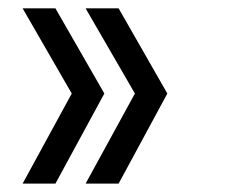

<svg xmlns="http://www.w3.org/2000/svg" viewBox="-20 -500 540 460"><path d="M264.2 -480 380.9 -275.9 264.2 -60.1H185.1L303.2 -275.9L185.1 -480ZM112.8 -480 230 -275.9 112.8 -60.1H34.2L151.9 -275.9L34.2 -480Z"/></svg>

Font: BIZ UDMincho
Style: Bold
Weight: 700
Monospace: yes
Designer: TypeBank Co., Ltd.
Foundry: Morisawa Inc.
Version: Version 1.06